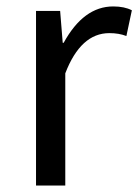

<svg xmlns="http://www.w3.org/2000/svg" viewBox="-20 -577 430 597"><path d="M92 -543H167L175 -444H178Q240 -557 332 -557Q367 -557 390 -545L373 -465Q350 -474 320 -474Q231 -474 183 -349V0H92Z"/></svg>

Font: KaiGen Gothic CN Regular
Style: Regular
Weight: 400
Designer: Ryoko NISHIZUKA  (kana & ideographs); Paul D. Hunt (Latin, Greek & Cyrillic); Wenlong ZHANG  (bopomofo); Sandoll Communi
Foundry: Adobe Systems Incorporated
Version: Version 1.002.20150501